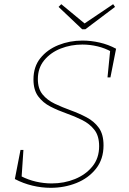

<svg xmlns="http://www.w3.org/2000/svg" viewBox="-20 -892 615 918"><path d="M222 6Q179 6 135 -4.5Q91 -15 51 -36L78 -175H92L83 -41L80 -50Q115 -32 152.5 -23.5Q190 -15 227 -15Q287 -15 338.5 -36Q390 -57 422 -96.5Q454 -136 454 -193Q454 -242 431.5 -271Q409 -300 373 -318Q337 -336 297 -350Q257 -364 221 -382.5Q185 -401 162.5 -431.5Q140 -462 140 -512Q140 -573 173 -614Q206 -655 259.5 -676.5Q313 -698 374 -698Q415 -698 456.5 -688.5Q498 -679 535 -659L508 -522H494L507 -653L514 -644Q482 -662 446 -670.5Q410 -679 374 -679Q319 -679 270.5 -660Q222 -641 191.5 -604Q161 -567 161 -514Q161 -468 183.5 -440.5Q206 -413 242 -396Q278 -379 318 -364.5Q358 -350 394 -331Q430 -312 452.5 -281Q475 -250 475 -197Q475 -131 439 -85.5Q403 -40 345.5 -17Q288 6 222 6ZM521 -872 530 -859 388 -752H373L260 -859L273 -872L388 -777H380Z"/></svg>

Font: Bitter Thin Thin
Style: Italic
Weight: 250
Italic angle: -9°
Version: Version 2.002